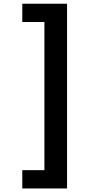

<svg xmlns="http://www.w3.org/2000/svg" viewBox="-20 -828 610 1055"><path d="M102.5 107H224V-707H102.5V-807.5H348.5V207.5H102.5Z"/></svg>

Font: League Mono Narrow SemiBold
Style: Regular
Weight: 600
Width: 3
Designer: Tyler Finck
Foundry: The League of Moveable Type / Tyler Finck
Version: Version 2.210